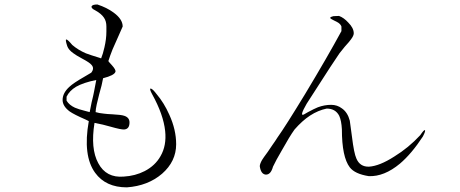

<svg xmlns="http://www.w3.org/2000/svg" viewBox="-20 -808 2040 852"><path d="M452.1 -690.4V-668Q452.1 -634.8 443.4 -597.7Q436.5 -567.4 428.7 -548.8L423.8 -550.8Q381.8 -563.5 361.3 -571.3Q327.1 -585.9 300.8 -608.4Q280.3 -632.8 274.4 -632.8Q268.6 -633.8 278.3 -603.5Q284.2 -586.9 304.7 -572.3Q317.4 -562.5 344.7 -547.9Q377.9 -530.3 385.7 -520.5Q400.4 -504.9 384.8 -485.4L351.6 -465.8Q305.7 -439.5 288.1 -422.9Q257.8 -395.5 257.8 -364.3Q257.8 -336.9 289.1 -313.5Q308.6 -299.8 360.4 -277.3L374 -270.5Q346.7 -117.2 402.3 -41Q449.2 23.4 543 23.4Q636.7 16.6 699.2 -37.1Q761.7 -91.8 761.7 -168Q761.7 -232.4 731.4 -298.8Q708 -351.6 674.8 -390.6Q656.2 -415 648.4 -415Q641.6 -415 655.3 -389.6Q705.1 -299.8 712.9 -226.6Q719.7 -162.1 692.4 -115.2Q668.9 -73.2 622.1 -48.8Q580.1 -27.3 529.3 -24.4Q451.2 -17.6 416 -84Q380.9 -148.4 399.4 -262.7Q416 -259.8 436.5 -254.9Q448.2 -252 469.7 -246.1Q517.6 -232.4 531.2 -233.4Q554.7 -235.4 554.7 -264.6Q554.7 -286.1 532.2 -293.9Q518.6 -298.8 478.5 -300.8Q454.1 -301.8 441.4 -303.7Q419.9 -305.7 404.3 -310.5Q404.3 -322.3 409.2 -344.7Q413.1 -359.4 419.9 -388.7Q427.7 -418 430.7 -428.7Q435.5 -449.2 437.5 -460.9Q487.3 -473.6 492.2 -489.3Q495.1 -498 476.6 -518.6Q470.7 -524.4 467.8 -528.3Q462.9 -533.2 460.9 -537.1Q467.8 -559.6 479.5 -588.9Q486.3 -605.5 502 -639.6L524.4 -690.4Q524.4 -722.7 484.4 -752Q454.1 -774.4 412.1 -788.1Q390.6 -788.1 386.7 -780.3Q382.8 -771.5 403.3 -761.7Q429.7 -747.1 441.4 -729.5Q452.1 -713.9 452.1 -690.4ZM275.4 -361.3V-378.9Q288.1 -405.3 317.4 -422.9Q349.6 -441.4 407.2 -453.1Q403.3 -430.7 397.5 -402.3Q394.5 -385.7 386.7 -354.5L377.9 -310.5L359.4 -315.4Q328.1 -323.2 312.5 -330.1Q287.1 -341.8 275.4 -361.3Z M1484.4 -737.3 1460 -736.3Q1443.4 -732.4 1445.3 -727.5Q1447.3 -724.6 1460.9 -717.8Q1475.6 -710.9 1481.4 -707Q1492.2 -699.2 1495.1 -690.4V-669.9Q1432.6 -554.7 1335 -392.6Q1247.1 -248 1210.9 -197.3Q1201.2 -181.6 1188.5 -164.1Q1181.6 -153.3 1168 -133.8Q1148.4 -107.4 1142.6 -97.7Q1132.8 -80.1 1132.8 -70.3Q1137.7 -35.2 1159.2 -33.2Q1181.6 -32.2 1191.4 -68.4Q1204.1 -95.7 1230.5 -140.6Q1264.6 -202.1 1287.1 -233.4Q1321.3 -272.5 1355.5 -294.9Q1391.6 -318.4 1429.7 -326.2Q1468.8 -326.2 1485.4 -293.9Q1495.1 -272.5 1497.1 -234.4Q1497.1 -111.3 1532.2 -65.4Q1554.7 -36.1 1616.2 -26.4Q1684.6 -23.4 1754.9 -82Q1806.6 -126 1856.4 -202.1Q1870.1 -228.5 1865.2 -230.5Q1861.3 -232.4 1844.7 -208Q1793 -152.3 1729.5 -113.3Q1664.1 -71.3 1617.2 -68.4Q1577.1 -67.4 1561.5 -104.5Q1550.8 -127.9 1542 -200.2L1532.2 -272.5Q1522.5 -309.6 1497.1 -327.1Q1476.6 -342.8 1449.2 -342.8Q1419.9 -342.8 1390.6 -332Q1374 -325.2 1346.7 -310.5L1328.1 -299.8Q1307.6 -290 1340.8 -347.7Q1363.3 -383.8 1445.3 -509.8L1486.3 -571.3L1509.8 -600.6Q1530.3 -623 1537.1 -632.8Q1549.8 -649.4 1549.8 -660.2Q1549.8 -683.6 1525.4 -708Q1505.9 -729.5 1484.4 -737.3Z"/></svg>

Font: Batang
Style: Regular
Weight: 400
Version: Version 2.21